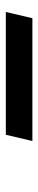

<svg xmlns="http://www.w3.org/2000/svg" viewBox="240 -280 130 649"><g transform="rotate(90 304.5 45.0)"><path d="M20 89.8 41 0H456.1L435.1 89.8Z"/></g></svg>

Font: HK Grotesk Legacy
Style: Bold Italic
Weight: 700
Italic angle: -13°
Designer: Alfredo Marco Pradil
Foundry: Hanken Design Co.
Version: Version 2.022;PS 002.022;hotconv 1.0.88;makeotf.lib2.5.64775